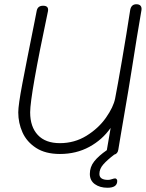

<svg xmlns="http://www.w3.org/2000/svg" viewBox="-20 -728 686 904"><path d="M646 -680Q625 -559 601 -405Q587 -315 563 -177Q555 -134 549 -95Q543 -56 537 -23Q534 -4 518 0Q485 25 466.5 46Q448 67 448 91Q448 119 489 119Q497 119 507 115.5Q517 112 522 112Q526 112 529 115.5Q532 119 532 124Q532 156 486 156Q450 156 426.5 139Q403 122 403 91Q403 58 423.5 32Q444 6 483 -21L484 -27Q492 -76 501 -126Q462 -70 400.5 -36.5Q339 -3 262 -3Q194 -3 150 -31.5Q106 -60 86 -104.5Q66 -149 66 -199Q66 -233 85 -333Q104 -433 143 -627L153 -678Q158 -701 183 -701Q210 -701 206 -676Q122 -279 122 -199Q122 -131 158 -92.5Q194 -54 262 -54Q331 -54 387.5 -89Q444 -124 479 -174Q514 -224 522 -264Q533 -320 554.5 -445Q576 -570 593 -681Q598 -708 622 -708Q636 -708 642 -700.5Q648 -693 646 -680Z"/></svg>

Font: Mali Light
Style: Italic
Weight: 300
Italic angle: -10°
Version: Version 1.000; ttfautohint (v1.6)